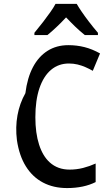

<svg xmlns="http://www.w3.org/2000/svg" viewBox="-20 -956 558 986"><path d="M334 -629.9Q280.8 -629.9 242.2 -597.4Q203.6 -564.9 182.6 -503.2Q161.6 -441.4 161.6 -354Q161.6 -272.5 180.7 -213.4Q199.7 -154.3 235.4 -122.1Q276.4 -85 337.4 -85Q373 -85 406.5 -93.5Q439.9 -102.1 471.2 -116.2V-21Q441.4 -5.9 404.3 2Q367.2 9.8 324.7 9.8Q254.4 9.8 200.7 -18.6Q147 -46.9 112.8 -101.8Q78.6 -156.7 66.9 -236.3Q58.6 -302.7 69.8 -364.3Q81.1 -425.8 110.4 -477.5Q120.1 -555.7 148.9 -610.6Q177.7 -665.5 223.9 -694.8Q270 -724.1 331.1 -724.1Q374 -724.1 413.8 -714.1Q453.6 -704.1 493.7 -681.6L456.5 -592.3Q439.5 -602.1 419.7 -610.8Q399.9 -619.6 378.4 -624.8Q356.9 -629.9 334 -629.9ZM156.7 -775.9V-787.6Q180.7 -816.4 201.7 -843.8Q222.7 -871.1 239.3 -894.8Q255.9 -918.5 265.1 -936H374Q383.8 -918.9 399.4 -896Q415 -873 436 -845.5Q457 -817.9 482.9 -787.6V-775.9H415.5Q397.9 -790 387.9 -799.3Q377.9 -808.6 365.7 -819.8Q358.9 -826.2 347.2 -838.1Q335.4 -850.1 319.3 -866.7Q303.2 -849.6 292.7 -838.9Q282.2 -828.1 272.5 -819.3Q260.3 -807.6 247.3 -796.1Q234.4 -784.7 223.6 -775.9Z"/></svg>

Font: Open Sans
Style: Regular
Weight: 600
Width: 3
Foundry: Ascender Corporation
Version: Version 1.000